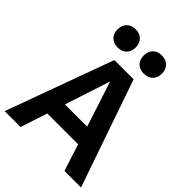

<svg xmlns="http://www.w3.org/2000/svg" viewBox="-257 -1046 1172 1172"><g transform="rotate(45 329.5 -459.5)"><path d="M495.5 -783Q474 -762 438 -762Q402 -762 381 -783Q360 -804 360 -840Q360 -876 381 -897.5Q402 -919 438 -919Q474 -919 495.5 -897.5Q517 -876 517 -840Q517 -804 495.5 -783ZM213 -762Q177 -762 155.5 -783Q134 -804 134 -840Q134 -876 155.5 -897.5Q177 -919 213 -919Q248 -919 269.5 -897.5Q291 -876 291 -840Q291 -804 269.5 -783Q248 -762 213 -762ZM0 0 253 -694H419L659 0H516L460 -174H194L137 0ZM231 -289H423L327 -583Z"/></g></svg>

Font: Cantarell
Style: Bold
Weight: 700
Designer: Dave Crossland, Nikolaus Waxweiler, Florian Fecher, Jacques Le Bailly, Eben Sorkin, Alexei Vanyashin, Alexios Zavras, Em
Version: Version 0.303